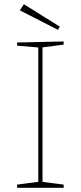

<svg xmlns="http://www.w3.org/2000/svg" viewBox="-20 -888 381 908"><path d="M281 -677 174 -663 181 -671V-21L174 -29L281 -15V0H61V-15L168 -29L161 -21V-671L168 -663L61 -672V-687L281 -692ZM254 -747 74 -839 93 -868 263 -762Z"/></svg>

Font: Bitter Thin
Style: Regular
Weight: 100
Designer: Sol Matas, and Bitter project Authors
Foundry: Sol Matas
Version: Version 2.002